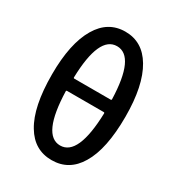

<svg xmlns="http://www.w3.org/2000/svg" viewBox="-193 -931 983 1066"><g transform="rotate(30 298.5 -398.5)"><path d="M127 -88Q63 -193 63 -401Q63 -600 127 -707Q188 -810 298.5 -810Q409 -810 470 -707Q534 -600 534 -401Q534 -193 470 -88Q410 13 298.5 13Q187 13 127 -88ZM422 -358Q422 -363 417 -363H181Q176 -363 176 -358Q184 -81 299 -81Q414 -81 422 -358ZM177 -447Q177 -442 182 -442H416Q421 -442 421 -447Q413 -717 298.5 -717Q184 -717 177 -447Z"/></g></svg>

Font: Resource Han Rounded KR Medium
Style: Regular
Weight: 500
Designer: Cyano Hao (round all glyphs); Ryoko NISHIZUKA 西塚涼子 (kana, bopomofo & ideographs); Paul D. Hunt (Latin, Greek & Cyrillic)
Foundry: Cyano Hao
Version: 0.990